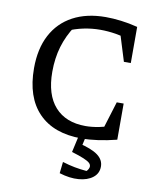

<svg xmlns="http://www.w3.org/2000/svg" viewBox="-96 -737 858 1041"><g transform="rotate(10 333.5 -217.0)"><path d="M386 8Q232 8 149 -77.5Q66 -163 66 -323Q66 -430 106 -506Q146 -582 221.5 -622.5Q297 -663 402 -663Q441 -663 486 -657.5Q531 -652 578 -640L556 -563Q513 -576 470 -583Q427 -590 384 -590Q338 -590 292.5 -580.5Q247 -571 204 -552L243 -581Q205 -524 186 -460Q167 -396 167 -321Q167 -195 226.5 -128.5Q286 -62 395 -62Q429 -62 468 -69.5Q507 -77 552 -92L578 -19Q471 8 386 8ZM478 -17 540 -218H578V-19ZM540 -441 478 -641 578 -640V-441ZM302 214 309 151Q345 162 376.5 168Q408 174 443 177Q449 172 453 164Q457 156 457 150Q457 139 447.5 130.5Q438 122 414.5 112Q391 102 348 89L373 35Q449 53 482.5 78Q516 103 516 140Q516 178 486.5 201Q457 224 408.5 228Q360 232 302 214ZM371 -14H409L386 89H348Z"/></g></svg>

Font: Piazzolla 24pt Medium
Style: Regular
Weight: 500
Designer: Juan Pablo del Peral
Foundry: Huerta Tipografica
Version: Version 2.005